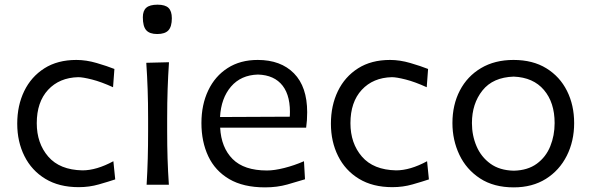

<svg xmlns="http://www.w3.org/2000/svg" viewBox="-20 -790 2528 821"><path d="M316.4 10.3Q232.4 10.3 173.8 -25.4Q115.2 -61 84.5 -122.6Q53.7 -184.1 53.7 -261.2Q53.7 -338.9 83.5 -400.4Q113.3 -461.9 169.7 -497.8Q226.1 -533.7 306.6 -533.7Q348.6 -533.7 393.6 -520.5Q438.5 -507.3 469.2 -495.1L463.4 -417Q413.1 -439.9 373.5 -450Q334 -460 314.5 -460Q233.9 -458 185.5 -405.8Q137.2 -353.5 137.2 -263.2Q137.2 -177.2 186.3 -120.4Q235.4 -63.5 332.5 -61.5Q392.6 -61.5 464.8 -100.6L472.7 -22.9Q443.8 -13.2 402.8 -1.5Q361.8 10.3 316.4 10.3Z M606.9 0Q610.4 -58.1 611.8 -111.8Q613.3 -165.5 613.3 -230V-282.7Q613.3 -352.5 611.3 -408.2Q609.4 -463.9 605.5 -521.5L702.6 -523.9Q698.7 -465.3 696.8 -409.2Q694.8 -353 694.8 -282.7V-230Q694.8 -165.5 696.5 -111.8Q698.2 -58.1 702.1 0ZM652.3 -644.5Q619.6 -644.5 605.2 -660.9Q590.8 -677.2 590.8 -716.3Q590.8 -744.1 605.7 -757.1Q620.6 -770 653.8 -770Q686.5 -770 700.7 -756.1Q714.8 -742.2 714.8 -711.9Q714.8 -676.3 700.2 -660.4Q685.5 -644.5 652.3 -644.5Z M1113.3 11.2Q1020.5 11.2 960.2 -24.2Q899.9 -59.6 870.6 -121.8Q841.3 -184.1 841.3 -263.7Q841.3 -342.3 870.4 -403.3Q899.4 -464.4 953.4 -499Q1007.3 -533.7 1082 -533.7Q1180.7 -533.7 1237.1 -476.3Q1293.5 -418.9 1293.5 -310.1Q1293.5 -274.4 1289.1 -244.1H921.4Q925.8 -159.2 974.6 -110.1Q1023.4 -61 1121.6 -61Q1153.3 -61 1195.8 -71.8Q1238.3 -82.5 1279.8 -100.6L1284.2 -23.4Q1252.9 -13.7 1209 -1.2Q1165 11.2 1113.3 11.2ZM1219.2 -291Q1224.1 -377.4 1188.7 -423.3Q1153.3 -469.2 1083 -471.2Q1010.3 -469.2 967.8 -419.7Q925.3 -370.1 920.9 -289.6Z M1657.7 10.3Q1573.7 10.3 1515.1 -25.4Q1456.5 -61 1425.8 -122.6Q1395 -184.1 1395 -261.2Q1395 -338.9 1424.8 -400.4Q1454.6 -461.9 1511 -497.8Q1567.4 -533.7 1647.9 -533.7Q1689.9 -533.7 1734.9 -520.5Q1779.8 -507.3 1810.5 -495.1L1804.7 -417Q1754.4 -439.9 1714.8 -450Q1675.3 -460 1655.8 -460Q1575.2 -458 1526.9 -405.8Q1478.5 -353.5 1478.5 -263.2Q1478.5 -177.2 1527.6 -120.4Q1576.7 -63.5 1673.8 -61.5Q1733.9 -61.5 1806.2 -100.6L1814 -22.9Q1785.2 -13.2 1744.1 -1.5Q1703.1 10.3 1657.7 10.3Z M2176.8 11.2Q2091.3 11.2 2032.7 -27.1Q1974.1 -65.4 1944.3 -128.2Q1914.6 -190.9 1914.6 -263.7Q1914.6 -341.8 1946.3 -402.8Q1978 -463.9 2036.9 -498.8Q2095.7 -533.7 2175.8 -533.7Q2258.3 -533.7 2316.2 -498Q2374 -462.4 2404.5 -401.4Q2435.1 -340.3 2435.1 -263.7Q2435.1 -186.5 2403.6 -124Q2372.1 -61.5 2314.2 -25.1Q2256.3 11.2 2176.8 11.2ZM2176.8 -60.1Q2236.8 -61.5 2275.6 -90.1Q2314.5 -118.7 2333 -164.6Q2351.6 -210.4 2351.6 -263.7Q2351.6 -351.6 2305.9 -405.3Q2260.3 -459 2176.8 -462.4Q2087.9 -459.5 2043 -403.1Q1998 -346.7 1998 -263.7Q1998 -210.9 2017.6 -165Q2037.1 -119.1 2076.7 -90.3Q2116.2 -61.5 2176.8 -60.1Z"/></svg>

Font: Pinar DS4-Regular
Style: Regular
Weight: 400
Designer: Amin Abedi
Version: Version 2.000